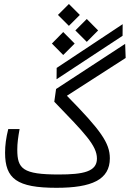

<svg xmlns="http://www.w3.org/2000/svg" viewBox="-20 -920 637 943"><path d="M257.3 2.4C431.2 2.4 519.5 -37.6 519.5 -142.6C519.5 -217.8 474.6 -280.8 308.6 -449.7L597.2 -635.3L594.7 -704.6L255.4 -482.9L246.6 -420.4C395 -266.6 456.1 -205.6 456.1 -141.1C456.1 -76.7 388.7 -63 268.6 -63C91.8 -63 64.9 -90.8 64.9 -185.1C64.9 -216.8 68.8 -244.6 76.2 -286.1H20.5C9.8 -243.2 4.9 -206.1 4.9 -169.9C4.9 -42 63 2.4 257.3 2.4ZM257.8 -530.8 582 -744.1 582.5 -801.3 258.3 -586.4ZM406.2 -714.4 461.9 -770.5 406.2 -826.7 350.1 -770.5ZM290.5 -649.9 346.7 -706.1 290.5 -762.7 234.9 -706.1ZM318.4 -793 372.1 -846.7 318.4 -900.4 264.6 -846.7Z"/></svg>

Font: Cascadia Code PL Light
Style: Regular
Weight: 300
Monospace: yes
Designer: Aaron Bell
Foundry: Saja Typeworks
Version: Version 2404.023